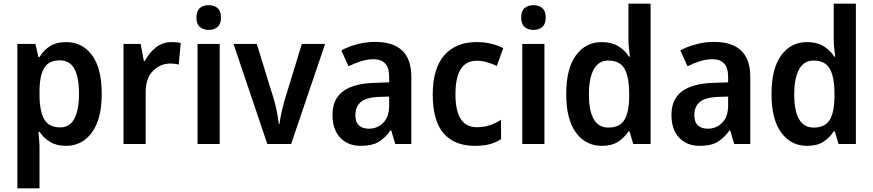

<svg xmlns="http://www.w3.org/2000/svg" viewBox="-20 -780 4730 1040"><path d="M338 -552Q426 -552 478.5 -481Q531 -410 531 -272Q531 -135 478 -62.5Q425 10 338 10Q286 10 251 -11.5Q216 -33 194 -66H188Q190 -44 192 -22.5Q194 -1 194 15V240H74V-542H172L188 -471H194Q217 -509 251.5 -530.5Q286 -552 338 -552ZM304 -453Q245 -453 220 -413Q195 -373 194 -288V-269Q194 -180 219 -135Q244 -90 306 -90Q358 -90 383 -137.5Q408 -185 408 -272Q408 -361 383 -407Q358 -453 304 -453Z M909 -552Q920 -552 933.5 -551Q947 -550 959 -547L948 -430Q939 -433 926.5 -434.5Q914 -436 905 -436Q848 -436 808.5 -396Q769 -356 769 -280V0H649V-542H742L759 -450H765Q786 -492 823 -522Q860 -552 909 -552Z M1111 -752Q1140 -752 1158.5 -736Q1177 -720 1177 -685Q1177 -650 1158.5 -634Q1140 -618 1111 -618Q1081 -618 1062.5 -634Q1044 -650 1044 -685Q1044 -721 1062.5 -736.5Q1081 -752 1111 -752ZM1170 -542V0H1050V-542Z M1428 0 1245 -542H1371L1465 -237Q1474 -205 1480.5 -171.5Q1487 -138 1490 -109H1494Q1497 -134 1504 -166.5Q1511 -199 1520 -232L1615 -542H1741L1557 0Z M2012 -553Q2208 -553 2208 -364V0H2121L2099 -74H2096Q2065 -31 2029.5 -10.5Q1994 10 1934 10Q1864 10 1822.5 -34.5Q1781 -79 1781 -158Q1781 -242 1837 -284.5Q1893 -327 2004 -331L2088 -334V-363Q2088 -413 2066.5 -436Q2045 -459 2004 -459Q1969 -459 1935.5 -448.5Q1902 -438 1868 -421L1829 -507Q1868 -528 1915 -540.5Q1962 -553 2012 -553ZM2031 -255Q1962 -252 1933.5 -226.5Q1905 -201 1905 -157Q1905 -118 1924.5 -100.5Q1944 -83 1977 -83Q2025 -83 2056.5 -115.5Q2088 -148 2088 -209V-257Z M2552 10Q2442 10 2383 -57.5Q2324 -125 2324 -268Q2324 -410 2387 -481Q2450 -552 2560 -552Q2607 -552 2643.5 -542.5Q2680 -533 2706 -519L2671 -423Q2643 -436 2615.5 -443.5Q2588 -451 2562 -451Q2447 -451 2447 -269Q2447 -91 2562 -91Q2601 -91 2632.5 -101.5Q2664 -112 2694 -131V-26Q2664 -7 2630.5 1.5Q2597 10 2552 10Z M2870 -752Q2899 -752 2917.5 -736Q2936 -720 2936 -685Q2936 -650 2917.5 -634Q2899 -618 2870 -618Q2840 -618 2821.5 -634Q2803 -650 2803 -685Q2803 -721 2821.5 -736.5Q2840 -752 2870 -752ZM2929 -542V0H2809V-542Z M3240 10Q3152 10 3099.5 -62Q3047 -134 3047 -271Q3047 -408 3099.5 -480Q3152 -552 3240 -552Q3292 -552 3328 -530.5Q3364 -509 3387 -473H3392Q3390 -492 3387 -517.5Q3384 -543 3384 -566V-760H3504V0H3410L3390 -68H3384Q3361 -33 3327 -11.5Q3293 10 3240 10ZM3275 -89Q3336 -89 3361.5 -129.5Q3387 -170 3388 -253V-274Q3388 -362 3363 -407Q3338 -452 3274 -452Q3223 -452 3196.5 -404.5Q3170 -357 3170 -270Q3170 -89 3275 -89Z M3848 -553Q4044 -553 4044 -364V0H3957L3935 -74H3932Q3901 -31 3865.5 -10.5Q3830 10 3770 10Q3700 10 3658.5 -34.5Q3617 -79 3617 -158Q3617 -242 3673 -284.5Q3729 -327 3840 -331L3924 -334V-363Q3924 -413 3902.5 -436Q3881 -459 3840 -459Q3805 -459 3771.5 -448.5Q3738 -438 3704 -421L3665 -507Q3704 -528 3751 -540.5Q3798 -553 3848 -553ZM3867 -255Q3798 -252 3769.5 -226.5Q3741 -201 3741 -157Q3741 -118 3760.5 -100.5Q3780 -83 3813 -83Q3861 -83 3892.5 -115.5Q3924 -148 3924 -209V-257Z M4352 10Q4264 10 4211.5 -62Q4159 -134 4159 -271Q4159 -408 4211.5 -480Q4264 -552 4352 -552Q4404 -552 4440 -530.5Q4476 -509 4499 -473H4504Q4502 -492 4499 -517.5Q4496 -543 4496 -566V-760H4616V0H4522L4502 -68H4496Q4473 -33 4439 -11.5Q4405 10 4352 10ZM4387 -89Q4448 -89 4473.5 -129.5Q4499 -170 4500 -253V-274Q4500 -362 4475 -407Q4450 -452 4386 -452Q4335 -452 4308.5 -404.5Q4282 -357 4282 -270Q4282 -89 4387 -89Z"/></svg>

Font: Noto Sans Tamil SemiCondensed SemiBold
Style: Regular
Weight: 600
Width: 4
Designer: Jelle Bosma - Monotype Design Team
Foundry: Monotype Imaging Inc.
Version: Version 2.004; ttfautohint (v1.8.4.7-5d5b)